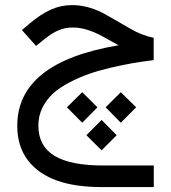

<svg xmlns="http://www.w3.org/2000/svg" viewBox="-20 -406 682 765"><path d="M307.6 83 368.2 21.5 307.6 -38.6 246.6 21.5ZM452.6 -225.6C183.6 -180.7 48.8 -73.7 48.8 95.2C48.8 150.4 63 196.3 91.8 233.4C148.4 307.1 248.5 339.4 385.7 339.4H592.8V253.4H391.6C217.3 253.4 132.8 203.1 132.8 93.8C132.8 68.8 138.2 45.4 148.9 23.4C170.4 -20 203.6 -49.8 255.9 -77.1C308.1 -104.5 355.5 -120.6 420.9 -136.2C453.6 -143.6 482.4 -149.9 508.3 -154.3C533.7 -158.7 561.5 -162.6 592.3 -166.5V-255.4C560.5 -261.7 529.8 -273.9 499.5 -291.5L407.2 -344.7C359.9 -372.1 313 -385.7 267.6 -385.7C207.5 -385.7 157.7 -362.3 97.2 -311.5L67.4 -286.1L123.5 -223.1L158.2 -251C198.7 -282.7 229.5 -296.4 270.5 -296.4C306.2 -296.4 345.2 -284.7 388.2 -261.2ZM461.4 83 522.5 21.5 461.4 -38.6 400.9 21.5ZM384.8 192.9 444.8 132.8 384.8 71.8 324.2 132.8Z"/></svg>

Font: Shabnam
Style: Regular
Weight: 400
Foundry: DejaVu fonts team - Redesigned by Saber Rastikerdar - Based on Vazir font
Version: Version 5.0.1